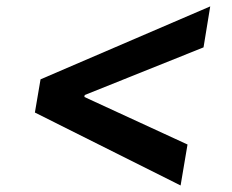

<svg xmlns="http://www.w3.org/2000/svg" viewBox="-20 -584 713 591"><path d="M87.4 -237.6 535.9 -13.1 557.2 -139.2 239.7 -285.5 240.8 -291.5 606.5 -438.2 627.1 -564.3 104.8 -339.8Z"/></svg>

Font: Margiela Sans Semi Bold
Style: Italic
Weight: 600
Italic angle: -9.39999°
Designer: Stefan Endress, Andreas Faust
Version: Version 1.100;FEAKit 1.0